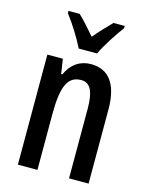

<svg xmlns="http://www.w3.org/2000/svg" viewBox="-116 -838 700 910"><g transform="rotate(15 234.5 -383.0)"><path d="M198 -606H288C309 -651 351 -715 381 -755V-766H326C295 -734 276 -715 243 -676C214 -709 184 -744 160 -766H105V-755C139 -711 178 -648 198 -606ZM274 -550C221 -550 178 -521 155 -468H149L138 -540H62V0H158V-274C158 -410 183 -465 249 -465C295 -465 313 -423 313 -341V0H409V-363C409 -488 362 -550 274 -550Z"/></g></svg>

Font: Noto Sans Devanagari ExtraCondensed Medium
Style: Regular
Weight: 500
Width: 2
Designer: Jelle Bosma - Monotype Design Team
Foundry: Monotype Imaging Inc.
Version: Version 2.004